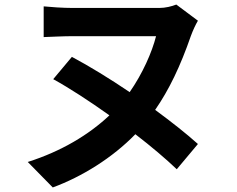

<svg xmlns="http://www.w3.org/2000/svg" viewBox="-20 -758 1040 844"><path d="M755 -738C735 -730 707 -723 680 -723H301C256 -723 201 -727 172 -730V-595C201 -596 260 -599 301 -599H666C648 -528 607 -435 550 -353C463 -412 373 -467 296 -508L214 -410C285 -371 374 -313 461 -251C371 -166 250 -93 102 -46L212 66C340 19 474 -64 575 -168C645 -114 709 -60 757 -14L850 -125C800 -170 734 -222 662 -275C723 -363 773 -467 819 -600C829 -627 840 -650 850 -667Z"/></svg>

Font: Noto Sans Mono CJK JP Bold
Style: Regular
Weight: 700
Designer: Ryoko NISHIZUKA (kana & ideographs); Paul D. Hunt (Latin, Greek & Cyrillic); Wenlong ZHANG (bopomofo); Sandoll Communica
Foundry: Adobe Systems Incorporated
Version: Version 1.004;PS 1.004;hotconv 1.0.82;makeotf.lib2.5.63406